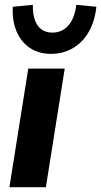

<svg xmlns="http://www.w3.org/2000/svg" viewBox="-20 -775 419 795"><path d="M19 0 97 -491H248L170 0ZM191 -552Q141 -552 104.5 -576Q68 -600 49 -644Q30 -688 33 -747L116 -755Q115 -699 136 -669.5Q157 -640 197 -640Q237 -640 263 -669.5Q289 -699 296 -755L379 -747Q373 -688 348 -644Q323 -600 282.5 -576Q242 -552 191 -552Z"/></svg>

Font: Nunito Sans 12pt ExtraLight 12pt ExtraBold
Style: Italic
Weight: 800
Italic angle: -9°
Version: Version 3.101;gftools[0.9.27]